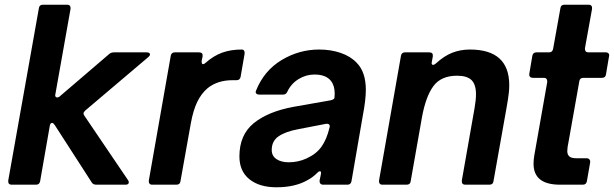

<svg xmlns="http://www.w3.org/2000/svg" viewBox="-20 -783 2603 814"><path d="M150 -14Q147 0 133 0H30Q13 0 15 -18L145 -749Q147 -763 162 -763H264Q281 -763 279 -745L215 -385L214 -380Q214 -370 222 -370Q229 -370 234 -375L443 -554Q451 -561 463 -561H602Q609 -561 612.5 -558.5Q616 -556 616 -552Q616 -548 610 -542L341 -314Q334 -307 334 -302Q334 -298 338 -292L523 -19Q526 -15 526 -10Q526 0 512 0H388Q374 0 368 -11L212 -253Q206 -262 201 -262Q193 -262 191 -249Z M625 0Q617 0 613.5 -5Q610 -10 611 -18L704 -547Q707 -561 721 -561H824Q841 -561 839 -544L835 -525V-521Q835 -511 841 -511Q846 -511 852 -517Q886 -547 922.5 -560Q959 -573 1005 -573Q1012 -573 1015 -568Q1018 -563 1017 -555L1000 -457Q997 -443 983 -443H966Q902 -443 860 -409Q833 -386 816 -350.5Q799 -315 789 -260L745 -14Q743 0 728 0Z M995 -120Q995 -211 1055.5 -260.5Q1116 -310 1224 -330L1383 -358Q1398 -362 1398 -369L1399 -386Q1399 -420 1383 -440Q1362 -467 1313 -467Q1277 -467 1245.5 -447.5Q1214 -428 1198 -394Q1193 -382 1180 -382H1079Q1070 -382 1066 -387Q1062 -392 1066 -400Q1100 -484 1174 -528.5Q1248 -573 1333 -573Q1383 -573 1425 -558.5Q1467 -544 1493 -516Q1531 -477 1531 -402Q1531 -359 1518 -292L1470 -14Q1467 0 1453 0H1350Q1342 0 1338 -5Q1334 -10 1335 -18L1340 -42Q1341 -45 1341 -50Q1341 -57 1336 -57Q1332 -57 1327 -52Q1306 -31 1285 -20Q1232 11 1152 11Q1080 11 1037.5 -23Q995 -57 995 -120ZM1279 -111Q1321 -130 1343 -161Q1365 -192 1377 -242Q1378 -244 1378 -248Q1378 -254 1373.5 -256.5Q1369 -259 1362 -258L1243 -235Q1190 -225 1161 -205Q1132 -185 1132 -147Q1132 -122 1152 -108.5Q1172 -95 1204 -95Q1244 -95 1279 -111Z M1721 -14Q1719 0 1704 0H1601Q1593 0 1589.5 -5Q1586 -10 1587 -18L1680 -547Q1683 -561 1697 -561H1800Q1817 -561 1815 -544L1811 -522L1810 -516Q1810 -508 1816 -508Q1821 -508 1828 -514Q1863 -546 1897.5 -559.5Q1932 -573 1972 -573Q2139 -573 2139 -422Q2139 -394 2133.5 -361.5Q2128 -329 2127 -323L2072 -14Q2070 0 2055 0H1953Q1936 0 1938 -18L1992 -325Q1998 -360 1998 -383Q1998 -425 1979 -443.5Q1960 -462 1918 -462Q1850 -462 1817.5 -418Q1785 -374 1769 -286Z M2468 -14Q2465 0 2451 0H2354Q2242 0 2242 -89Q2242 -105 2245 -123L2300 -435V-439Q2300 -445 2296.5 -449Q2293 -453 2286 -453H2239Q2231 -453 2227 -457.5Q2223 -462 2224 -470L2237 -547Q2240 -561 2254 -561H2308Q2322 -561 2325 -576L2356 -749Q2358 -763 2373 -763H2475Q2492 -763 2490 -745L2460 -579V-576Q2460 -561 2475 -561H2548Q2556 -561 2560 -556.5Q2564 -552 2562 -544L2549 -467Q2547 -453 2532 -453H2453Q2438 -453 2436 -438L2391 -185Q2385 -157 2385 -143Q2385 -128 2393.5 -120Q2402 -112 2424 -112H2467Q2475 -112 2479 -107Q2483 -102 2482 -94Z"/></svg>

Font: Open Sauce Two
Style: Bold Italic
Weight: 700
Italic angle: -10°
Designer: Alfredo Marco Pradil
Foundry: Creative Sauce Fz LLC
Version: Version 1.477